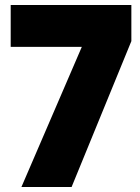

<svg xmlns="http://www.w3.org/2000/svg" viewBox="-20 -750 563 770"><path d="M22.9 -562V-730H506.8V-585L267.1 0H65.9L308.1 -562Z"/></svg>

Font: Poppins ExtraBold
Style: Regular
Weight: 800
Designer: Ninad Kale (Devanagari), Jonny Pinhorn (Latin)
Foundry: Indian Type Foundry
Version: 4.004